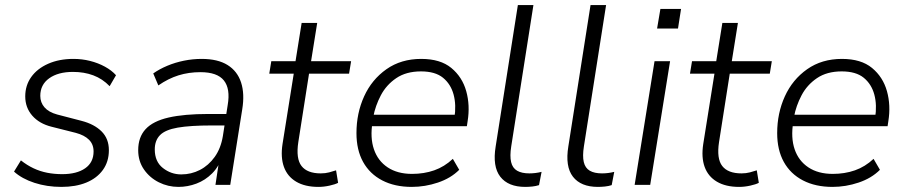

<svg xmlns="http://www.w3.org/2000/svg" viewBox="-20 -725 3548 753"><path d="M221 8Q164 8 115 -8Q66 -24 35 -52L62 -96Q86 -77 111.5 -65Q137 -53 165 -47.5Q193 -42 224 -42Q281 -42 314 -65Q347 -88 347 -131Q347 -159 329 -177Q311 -195 277 -204L182 -228Q134 -240 106.5 -271.5Q79 -303 79 -347Q79 -390 102.5 -423Q126 -456 169 -475Q212 -494 268 -494Q302 -494 333.5 -486Q365 -478 391.5 -463.5Q418 -449 435 -430L410 -387Q382 -416 346 -429.5Q310 -443 266 -443Q208 -443 173 -418Q138 -393 138 -349Q138 -323 154.5 -304Q171 -285 204 -276L300 -251Q350 -238 378.5 -209.5Q407 -181 407 -136Q407 -91 383.5 -58.5Q360 -26 318.5 -9Q277 8 221 8Z M680 8Q639 8 603 -10Q567 -28 544.5 -60.5Q522 -93 522 -136Q522 -187 551 -218.5Q580 -250 641 -264Q702 -278 797 -278H878L871 -233H811Q726 -233 677 -224.5Q628 -216 607.5 -195Q587 -174 587 -139Q587 -91 619 -66Q651 -41 691 -41Q730 -41 764 -58.5Q798 -76 822 -109.5Q846 -143 854 -191L873 -313Q884 -377 858 -409.5Q832 -442 766 -442Q720 -442 680 -429.5Q640 -417 601 -390L581 -437Q605 -454 636 -467Q667 -480 701.5 -487Q736 -494 771 -494Q834 -494 872.5 -470Q911 -446 925.5 -401.5Q940 -357 930 -296L883 0H825L842 -113H852Q839 -72 812 -45Q785 -18 750.5 -5Q716 8 680 8Z M1229 8Q1176 8 1141.5 -12.5Q1107 -33 1093.5 -70.5Q1080 -108 1088 -160L1132 -436H1036L1044 -485H1139L1163 -635H1224L1200 -485H1357L1349 -436H1192L1150 -168Q1140 -103 1162.5 -74Q1185 -45 1238 -45Q1256 -45 1271 -49Q1286 -53 1298 -57L1306 -8Q1295 -2 1272.5 3Q1250 8 1229 8Z M1595 8Q1528 8 1479 -17.5Q1430 -43 1404 -90Q1378 -137 1378 -203Q1378 -281 1408 -347Q1438 -413 1495.5 -453.5Q1553 -494 1632 -494Q1707 -494 1750 -458.5Q1793 -423 1808.5 -367.5Q1824 -312 1814 -250L1811 -230H1423L1430 -275H1781L1762 -262Q1770 -313 1759 -354Q1748 -395 1717.5 -420Q1687 -445 1631 -445Q1573 -445 1534 -418.5Q1495 -392 1473.5 -351Q1452 -310 1444 -267L1441 -246Q1431 -185 1446.5 -139.5Q1462 -94 1500.5 -68.5Q1539 -43 1596 -43Q1643 -43 1683 -57Q1723 -71 1756 -102L1781 -59Q1748 -26 1697.5 -9Q1647 8 1595 8Z M2040 8Q1973 8 1942 -32Q1911 -72 1924 -151L2011 -705H2072L1985 -151Q1979 -113 1984.5 -89.5Q1990 -66 2008 -55.5Q2026 -45 2056 -45Q2068 -45 2080 -46.5Q2092 -48 2104 -51L2094 1Q2082 5 2067.5 6.5Q2053 8 2040 8Z M2325 8Q2258 8 2227 -32Q2196 -72 2209 -151L2296 -705H2357L2270 -151Q2264 -113 2269.5 -89.5Q2275 -66 2293 -55.5Q2311 -45 2341 -45Q2353 -45 2365 -46.5Q2377 -48 2389 -51L2379 1Q2367 5 2352.5 6.5Q2338 8 2325 8Z M2557 -613 2570 -690H2651L2639 -613ZM2469 0 2547 -485H2608L2530 0Z M2879 8Q2826 8 2791.5 -12.5Q2757 -33 2743.5 -70.5Q2730 -108 2738 -160L2782 -436H2686L2694 -485H2789L2813 -635H2874L2850 -485H3007L2999 -436H2842L2800 -168Q2790 -103 2812.5 -74Q2835 -45 2888 -45Q2906 -45 2921 -49Q2936 -53 2948 -57L2956 -8Q2945 -2 2922.5 3Q2900 8 2879 8Z M3245 8Q3178 8 3129 -17.5Q3080 -43 3054 -90Q3028 -137 3028 -203Q3028 -281 3058 -347Q3088 -413 3145.5 -453.5Q3203 -494 3282 -494Q3357 -494 3400 -458.5Q3443 -423 3458.5 -367.5Q3474 -312 3464 -250L3461 -230H3073L3080 -275H3431L3412 -262Q3420 -313 3409 -354Q3398 -395 3367.5 -420Q3337 -445 3281 -445Q3223 -445 3184 -418.5Q3145 -392 3123.5 -351Q3102 -310 3094 -267L3091 -246Q3081 -185 3096.5 -139.5Q3112 -94 3150.5 -68.5Q3189 -43 3246 -43Q3293 -43 3333 -57Q3373 -71 3406 -102L3431 -59Q3398 -26 3347.5 -9Q3297 8 3245 8Z"/></svg>

Font: Nunito Sans 12pt ExtraLight 12pt Light
Style: Italic
Weight: 300
Italic angle: -9°
Version: Version 3.101;gftools[0.9.27]